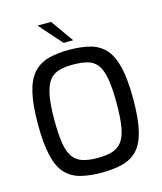

<svg xmlns="http://www.w3.org/2000/svg" viewBox="-134 -1027 957 1131"><g transform="rotate(-15 345.0 -461.5)"><path d="M345 6Q273 6 218.5 -8Q164 -22 127.5 -60Q91 -98 73 -172Q55 -246 55 -366Q55 -486 73 -560.5Q91 -635 128 -674.5Q165 -714 219 -728.5Q273 -743 345 -743Q419 -743 473.5 -728.5Q528 -714 564 -674.5Q600 -635 618 -560.5Q636 -486 636 -366Q636 -246 618 -172Q600 -98 563.5 -60Q527 -22 472.5 -8Q418 6 345 6ZM345 -84Q397 -84 433.5 -95Q470 -106 492.5 -135.5Q515 -165 525 -220.5Q535 -276 535 -366Q535 -461 524.5 -518Q514 -575 492 -604Q470 -633 433.5 -643Q397 -653 345 -653Q296 -653 260 -643Q224 -633 201 -604Q178 -575 166.5 -518Q155 -461 155 -366Q155 -276 164.5 -220.5Q174 -165 196.5 -135.5Q219 -106 255.5 -95Q292 -84 345 -84ZM325 -791 203 -929H286L384 -791Z"/></g></svg>

Font: Exo Thin Medium
Style: Regular
Weight: 500
Version: Version 2.000